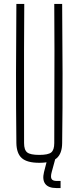

<svg xmlns="http://www.w3.org/2000/svg" viewBox="-20 -820 398 973"><path d="M179 5Q117.5 5 90.8 -18.5Q64 -42 63 -95Q61 -274.5 61.2 -447.8Q61.5 -621 63 -800H103Q102 -680.5 101.8 -564Q101.5 -447.5 101.8 -331Q102 -214.5 102 -95Q102 -60 118 -47.5Q134 -35 179 -35Q224 -35 239.5 -47.5Q255 -60 255 -95Q255 -214.5 255.5 -331Q256 -447.5 256 -564Q256 -680.5 255 -800H295Q296.5 -621 297 -447.8Q297.5 -274.5 295 -95Q294.5 -42 267.5 -18.5Q240.5 5 179 5ZM287 133H266Q225.5 133 209.5 112Q193.5 91 203 52L220 -14H260L242 52Q235.5 76 241.2 86.5Q247 97 267 97H287Z"/></svg>

Font: Big Shoulders Text Thin Thin
Style: Regular
Weight: 250
Version: Version 2.002